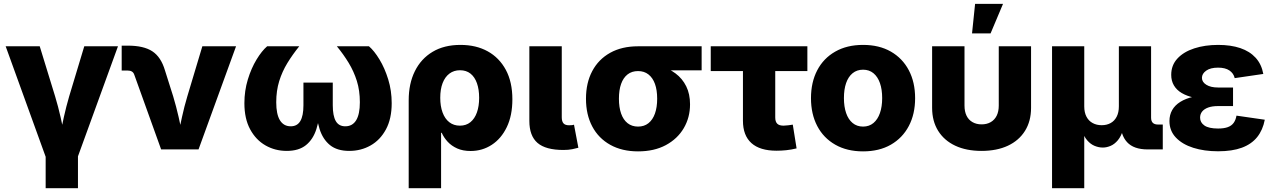

<svg xmlns="http://www.w3.org/2000/svg" viewBox="-20 -786 6704 1010"><path d="M222.2 44.4 9.8 -542.5H189L270 -278.8Q286.1 -225.6 298.6 -170.4Q311 -115.2 323.7 -54.2H291.5Q303.7 -115.2 315.9 -170.2Q328.1 -225.1 343.8 -278.8L423.3 -542.5H600.6L387.2 44.4ZM220.2 204.1V-3.4H390.1V204.1Z M827.6 0 686.5 -392.6Q682.6 -404.3 673.8 -409.7Q665 -415 650.9 -415H620.1V-545.9H652.8Q736.3 -545.9 781.7 -515.9Q827.1 -485.8 847.7 -416L891.1 -278.8Q907.2 -225.1 919.7 -170.2Q932.1 -115.2 944.8 -54.2H912.6Q925.3 -115.2 937.3 -170.2Q949.2 -225.1 965.3 -278.8L1044.4 -542.5H1221.7L1024.4 0Z M1488.3 7.8Q1427.2 7.8 1376.7 -21Q1326.2 -49.8 1295.9 -105.7Q1265.6 -161.6 1265.6 -243.2Q1265.6 -308.6 1283.7 -367.9Q1301.8 -427.2 1329.6 -472.9Q1357.4 -518.6 1385.3 -542.5H1554.2Q1519 -499 1491.7 -454.3Q1464.4 -409.7 1448.7 -359.1Q1433.1 -308.6 1433.1 -248Q1433.1 -185.1 1452.6 -153.3Q1472.2 -121.6 1509.3 -121.6Q1543.5 -121.6 1559.8 -149.2Q1576.2 -176.8 1576.2 -232.4V-351.6H1730.5V-232.4Q1730.5 -176.8 1746.3 -149.2Q1762.2 -121.6 1796.4 -121.6Q1834 -121.6 1853.5 -153.3Q1873 -185.1 1873 -248Q1873 -309.6 1857.2 -360.1Q1841.3 -410.6 1814 -455.6Q1786.6 -500.5 1752 -542.5H1920.9Q1948.7 -518.6 1976.3 -473.1Q2003.9 -427.7 2022.2 -368.4Q2040.5 -309.1 2040.5 -243.2Q2040.5 -161.6 2010.3 -105.5Q1980 -49.3 1929.4 -20.8Q1878.9 7.8 1817.4 7.8Q1753.4 7.8 1715.8 -22.7Q1678.2 -53.2 1661.1 -107.4Q1644 -161.6 1641.6 -232.9H1664.1Q1661.6 -161.1 1644.3 -106.9Q1627 -52.7 1589.4 -22.5Q1551.8 7.8 1488.3 7.8Z M2129.9 204.1V-258.3Q2129.9 -346.2 2162.4 -411.6Q2194.8 -477.1 2255.6 -513.4Q2316.4 -549.8 2402.3 -549.8Q2484.4 -549.8 2545.4 -516.1Q2606.4 -482.4 2640.9 -418.5Q2675.3 -354.5 2675.3 -263.7Q2675.3 -178.2 2646 -117.4Q2616.7 -56.6 2566.9 -24.2Q2517.1 8.3 2455.6 8.3Q2415 8.3 2385 -5.1Q2355 -18.6 2335 -40.3Q2314.9 -62 2303.7 -87.4H2300.3V204.1ZM2399.4 -125Q2432.1 -125 2454.6 -143.3Q2477.1 -161.6 2488.8 -194.6Q2500.5 -227.5 2500.5 -271.5Q2500.5 -315.4 2489 -348.1Q2477.5 -380.9 2455.1 -398.7Q2432.6 -416.5 2399.9 -416.5Q2367.7 -416.5 2344.2 -398.9Q2320.8 -381.3 2308.3 -348.9Q2295.9 -316.4 2295.9 -271.5Q2295.9 -227.5 2308.1 -194.3Q2320.3 -161.1 2343.5 -143.1Q2366.7 -125 2399.4 -125Z M2943.8 2.9Q2850.6 2.9 2807.6 -34.2Q2764.6 -71.3 2764.6 -149.9V-542.5H2935.1V-168.9Q2935.1 -147.5 2944.1 -137.2Q2953.1 -127 2973.1 -127Q2983.4 -127 2989.5 -127.7Q2995.6 -128.4 2999.5 -129.9L3022.5 -8.8Q3010.7 -5.4 2990.5 -1.2Q2970.2 2.9 2943.8 2.9Z M3336.4 10.3Q3252 10.3 3190.2 -24.2Q3128.4 -58.6 3095.5 -120.8Q3062.5 -183.1 3062.5 -266.6Q3062.5 -350.1 3095.5 -412.1Q3128.4 -474.1 3189.9 -508.3Q3251.5 -542.5 3336.4 -542.5H3670.9V-416H3434.1L3336.4 -412.1Q3303.7 -412.1 3281.2 -394.5Q3258.8 -377 3247.3 -344.7Q3235.8 -312.5 3235.8 -266.6Q3235.8 -221.7 3247.3 -188.7Q3258.8 -155.8 3281.5 -137.9Q3304.2 -120.1 3336.4 -120.1Q3368.7 -120.1 3391.1 -137.9Q3413.6 -155.8 3425.3 -188.7Q3437 -221.7 3437 -266.6Q3437 -312.5 3425.3 -344.7Q3413.6 -377 3391.1 -394.5Q3368.7 -412.1 3336.4 -412.1V-454.6Q3397 -454.6 3447 -440.9Q3497.1 -427.2 3533.4 -399.9Q3569.8 -372.6 3589.8 -332Q3609.9 -291.5 3609.9 -237.3Q3609.9 -168 3576.9 -111.8Q3543.9 -55.7 3482.7 -22.7Q3421.4 10.3 3336.4 10.3Z M4064.9 6.8Q3977.5 6.8 3932.9 -33.2Q3888.2 -73.2 3888.2 -150.9V-412.1H3718.8V-542.5H4227.1V-412.1H4058.1V-168Q4058.1 -146 4068.4 -135.5Q4078.6 -125 4102.1 -125Q4111.8 -125 4127.4 -127Q4143.1 -128.9 4150.4 -130.4L4170.4 -5.4Q4142.1 1.5 4115.7 4.2Q4089.4 6.8 4064.9 6.8Z M4520 10.3Q4435.5 10.3 4373.8 -24.9Q4312 -60.1 4279.1 -123Q4246.1 -186 4246.1 -269.5Q4246.1 -353.5 4279.1 -416.5Q4312 -479.5 4373.8 -514.6Q4435.5 -549.8 4520 -549.8Q4605 -549.8 4666.3 -514.6Q4727.5 -479.5 4760.7 -416.5Q4793.9 -353.5 4793.9 -269.5Q4793.9 -186 4760.7 -123Q4727.5 -60.1 4666.3 -24.9Q4605 10.3 4520 10.3ZM4520 -120.1Q4552.2 -120.1 4574.7 -138.9Q4597.2 -157.7 4608.9 -191.4Q4620.6 -225.1 4620.6 -270Q4620.6 -315.4 4608.9 -348.9Q4597.2 -382.3 4574.7 -400.9Q4552.2 -419.4 4520 -419.4Q4487.8 -419.4 4465.1 -400.9Q4442.4 -382.3 4430.9 -349.1Q4419.4 -315.9 4419.4 -270Q4419.4 -225.1 4430.9 -191.4Q4442.4 -157.7 4465.1 -138.9Q4487.8 -120.1 4520 -120.1Z M5143.1 7.8Q5063.5 7.8 5005.1 -19.5Q4946.8 -46.9 4915 -97.9Q4883.3 -148.9 4883.3 -218.8V-542.5H5053.7V-230.5Q5053.7 -199.2 5064.5 -177.2Q5075.2 -155.3 5095.7 -143.6Q5116.2 -131.8 5143.6 -131.8Q5171.4 -131.8 5191.7 -143.6Q5211.9 -155.3 5222.9 -177.2Q5233.9 -199.2 5233.9 -230.5V-542.5H5403.8V-218.8Q5403.8 -148.9 5372.1 -97.9Q5340.3 -46.9 5282 -19.5Q5223.6 7.8 5143.1 7.8ZM5093.3 -610.4 5109.4 -765.6H5256.3L5190.9 -610.4Z M5514.2 204.1V-542.5H5683.6V-226.6Q5683.6 -194.3 5695.3 -172.1Q5707 -149.9 5727.8 -138.7Q5748.5 -127.4 5775.4 -127.4Q5802.2 -127.4 5822.5 -138.7Q5842.8 -149.9 5854.2 -172.1Q5865.7 -194.3 5865.7 -226.6V-542.5H6035.2V-167Q6035.2 -148.9 6044.2 -139.9Q6053.2 -130.9 6071.8 -130.9H6096.7V0H6017.1Q5944.3 0 5909.2 -37.8Q5874 -75.7 5874 -146.5V-195.8H5899.4Q5899.4 -141.6 5888.7 -105.5Q5877.9 -69.3 5860.4 -48.3Q5842.8 -27.3 5822 -18.6Q5801.3 -9.8 5781.2 -9.8Q5759.8 -9.8 5738.3 -18.6Q5716.8 -27.3 5698.7 -48.3Q5680.7 -69.3 5669.4 -105.5Q5658.2 -141.6 5658.2 -195.8H5683.6V204.1Z M6387.7 9.8Q6314.9 9.8 6257.1 -8.5Q6199.2 -26.9 6165.5 -62.5Q6131.8 -98.1 6131.8 -149.4Q6131.8 -181.6 6146.2 -207Q6160.6 -232.4 6188.7 -250Q6216.8 -267.6 6257.8 -277.1Q6298.8 -286.6 6352.1 -286.6H6466.3V-228H6387.2Q6356.9 -228 6335.9 -220.5Q6314.9 -212.9 6304 -199.5Q6293 -186 6293 -167Q6293 -141.6 6315.9 -125.7Q6338.9 -109.9 6387.7 -109.9Q6418.9 -109.9 6438.7 -117.2Q6458.5 -124.5 6469.5 -139.6Q6480.5 -154.8 6484.4 -177.7L6633.3 -156.2Q6623 -102.1 6593.3 -64.9Q6563.5 -27.8 6512.7 -9Q6461.9 9.8 6387.7 9.8ZM6352.5 -263.7Q6302.7 -263.7 6263.4 -272Q6224.1 -280.3 6196.8 -296.4Q6169.4 -312.5 6155.3 -336.7Q6141.1 -360.8 6141.1 -392.1Q6141.1 -442.9 6173.6 -478Q6206.1 -513.2 6262.2 -531.5Q6318.4 -549.8 6388.2 -549.8Q6454.6 -549.8 6504.4 -533Q6554.2 -516.1 6585.2 -482.2Q6616.2 -448.2 6625.5 -397L6475.1 -375Q6469.2 -400.4 6447.3 -415.3Q6425.3 -430.2 6387.7 -430.2Q6347.2 -430.2 6325 -414.3Q6302.7 -398.4 6302.7 -376.5Q6302.7 -354.5 6325.7 -340.1Q6348.6 -325.7 6387.2 -325.7H6466.3V-263.7Z"/></svg>

Font: Inter 16pt ExtraBold
Style: Regular
Weight: 800
Version: Version 4.001;git-66647c0bb